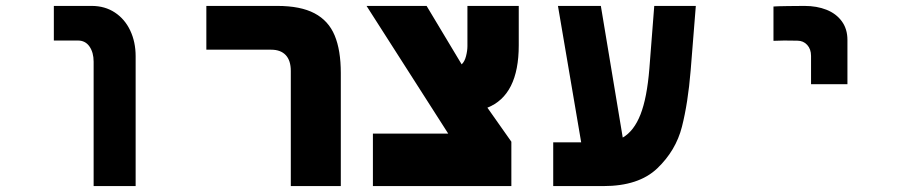

<svg xmlns="http://www.w3.org/2000/svg" viewBox="-20 -629 3040 649"><path d="M243.5 -492H162V-609H290Q334.5 -609 368.2 -586.8Q402 -564.5 420.2 -525.8Q438.5 -487 438.5 -439V0H296.5V-420.5Q296.5 -451.5 282.5 -471.8Q268.5 -492 243.5 -492Z M897 -461H677.5V-609H917Q996 -609 1043.2 -584Q1090.5 -559 1111.2 -509.2Q1132 -459.5 1132 -382V0H963V-389Q963 -424.5 945.8 -442.8Q928.5 -461 897 -461Z M1240.5 -177.5H1495L1219 -609H1422L1540.5 -411.5Q1550.5 -420.5 1555.2 -439Q1560 -457.5 1560 -473V-609H1733.5V-476Q1733.5 -307 1627.5 -265L1708.5 -150V0H1240.5Z M1850 -148H1944.5L1866 -609H2011L2085 -164Q2123 -186 2145 -242Q2167 -298 2175 -397L2191.5 -609H2332L2314.5 -390Q2305.5 -280.5 2285 -200.2Q2264.5 -120 2201.8 -60Q2139 0 2019.5 0H1850Z M2699.5 -609Q2682 -609 2643.2 -608.5Q2604.5 -608 2594.5 -607V-491Q2616.5 -492 2630.5 -492L2675 -491.5Q2695.5 -491.5 2708.5 -477.2Q2721.5 -463 2721.5 -440V-344.5H2844.5V-494Q2844.5 -531 2825.5 -557Q2806.5 -583 2773.8 -596Q2741 -609 2699.5 -609Z"/></svg>

Font: JuliaMono Black
Style: Regular
Weight: 900
Monospace: yes
Designer: cormullion
Foundry: corm
Version: Version 0.054; ttfautohint (v1.8.4)